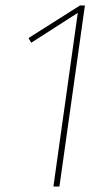

<svg xmlns="http://www.w3.org/2000/svg" viewBox="-20 -681 398 701"><path d="M290 -661 197 0H175L264 -634L94 -525L84 -542L272 -661Z"/></svg>

Font: Fira Sans Condensed Thin
Style: Italic
Weight: 250
Width: 3
Italic angle: -8°
Designer: Carrois Corporate & Edenspiekermann AG
Foundry: Carrois Corporate GbR & Edenspiekermann AG
Version: Version 4.203